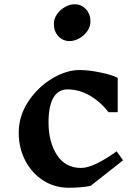

<svg xmlns="http://www.w3.org/2000/svg" viewBox="-20 -872 658 902"><path d="M533 -506V-345H490Q451 -395 401 -423.5Q351 -452 297 -452Q253 -452 230.5 -412.5Q208 -373 208 -297Q208 -205 247.5 -144Q287 -83 361 -83Q419 -83 528 -161L558 -119L406 1Q363 10 303 10Q236 10 182.5 -24.5Q129 -59 98.5 -118Q68 -177 68 -249Q68 -327 112.5 -394.5Q157 -462 224 -502.5Q291 -543 354 -543Q396 -543 452 -531.5Q508 -520 533 -506ZM405 -771Q405 -747 390 -725.5Q375 -704 352 -691.5Q329 -679 307 -679Q275 -679 254 -702Q233 -725 233 -760Q233 -784 248 -805.5Q263 -827 286 -839.5Q309 -852 330 -852Q363 -852 384 -828.5Q405 -805 405 -771Z"/></svg>

Font: InknutAntiqua
Style: Medium
Weight: 500
Designer: Claus Eggers Srensen
Foundry: Claus Eggers Srensen
Version: Version 1.000; ttfautohint (v1.2) -l 7 -r 28 -G 50 -x 13 -D 